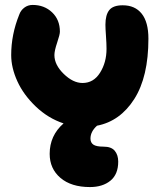

<svg xmlns="http://www.w3.org/2000/svg" viewBox="-20 -531 669 770"><path d="M340.8 219.2Q265.6 219.2 222.4 182.4Q179.2 145.5 179.2 85.9Q179.2 12.7 234.9 -36.1Q172.9 -56.6 123.5 -103.8Q74.2 -150.9 49.6 -205.1Q24.9 -259.3 24.9 -310.1Q24.9 -392.6 57.1 -472.2Q63 -489.3 77.4 -500.2Q91.8 -511.2 110.8 -511.2Q157.7 -511.2 189 -481.4Q220.2 -451.7 220.2 -403.8Q220.2 -392.6 209.2 -360.1Q198.2 -327.6 198.2 -310.1Q198.2 -271 235.6 -234.6Q272.9 -198.2 311 -198.2Q355.5 -198.2 381.3 -239.5Q407.2 -280.8 407.2 -335Q407.2 -356 405 -386.5Q402.8 -417 402.8 -432.1Q402.8 -471.2 418.2 -490.5Q433.6 -509.8 472.2 -509.8Q521.5 -509.8 548.3 -476.1Q575.2 -442.4 575.2 -376Q575.2 -223.1 518.6 -134Q461.9 -44.9 369.1 -26.9Q342.8 -3.4 342.8 24.9Q342.8 41 354.5 49.1Q366.2 57.1 395 57.1Q426.8 57.1 440.4 74Q454.1 90.8 454.1 117.2Q454.1 168 422.9 193.6Q391.6 219.2 340.8 219.2Z"/></svg>

Font: Shantell Sans Irregular Bouncy
Style: Regular
Weight: 800
Designer: Stephen Nixon, Anya Danilova, Shantell Martin
Foundry: Arrow Type
Version: Version 1.006;[9816181b4]